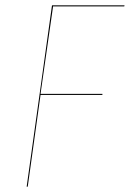

<svg xmlns="http://www.w3.org/2000/svg" viewBox="-20 -700 487 720"><path d="M446 -676H179L132 -348H364V-344H132L84 0H80L175 -680H447Z"/></svg>

Font: Fira Sans Condensed Four
Style: Italic
Weight: 100
Width: 3
Italic angle: -8°
Designer: bBox Type GmbH & Carrois Corporate GbR & Edenspiekermann AG
Foundry: bBox Type GmbH & Carrois Corporate GbR & Edenspiekermann AG
Version: Version 4.301